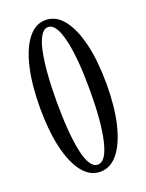

<svg xmlns="http://www.w3.org/2000/svg" viewBox="-138 -779 652 859"><g transform="rotate(-20 188.5 -350.0)"><path d="M188.5 11Q139.5 11 104.2 -34.2Q69 -79.5 50.2 -160.2Q31.5 -241 31.5 -349Q31.5 -457.5 50.2 -538.8Q69 -620 104.2 -665.5Q139.5 -711 188.5 -711Q238.5 -711 274 -665.5Q309.5 -620 328.8 -538.8Q348 -457.5 348 -349Q348 -241 328.8 -160.2Q309.5 -79.5 274 -34.2Q238.5 11 188.5 11ZM188.5 -23Q209 -23 223.8 -46Q238.5 -69 248.5 -112.2Q258.5 -155.5 263.5 -215.5Q268.5 -275.5 268.5 -349Q268.5 -422.5 263.5 -482.8Q258.5 -543 248.5 -586.5Q238.5 -630 223.8 -653.8Q209 -677.5 188.5 -677.5Q168.5 -677.5 153.8 -653.8Q139 -630 129.8 -586.5Q120.5 -543 115.8 -482.8Q111 -422.5 111 -349Q111 -275.5 115.8 -215.5Q120.5 -155.5 129.8 -112.2Q139 -69 153.8 -46Q168.5 -23 188.5 -23Z"/></g></svg>

Font: Imbue Thin
Style: Regular
Weight: 400
Version: Version 1.102